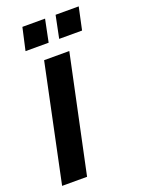

<svg xmlns="http://www.w3.org/2000/svg" viewBox="-148 -729 577 788"><g transform="rotate(-20 141.0 -334.5)"><path d="M-17 0 90 -510H200L92 0ZM178 -571 198 -669H299L278 -571ZM31 -571 53 -669H152L132 -571Z"/></g></svg>

Font: Saira UltraCondensed ExtraBold
Style: Italic
Weight: 800
Width: 1
Italic angle: -12°
Designer: Hector Gatti with collaboration of the Omnibus-Type team
Foundry: Omnibus-Type
Version: Version 1.101